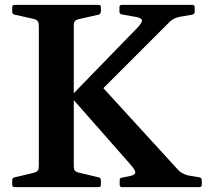

<svg xmlns="http://www.w3.org/2000/svg" viewBox="-20 -766 859 786"><path d="M479 0Q470 0 470 -10V-29Q470 -38 480 -39L501 -43Q531 -48 533.5 -57.5Q536 -67 518 -88L269 -371L544 -654Q565 -677 560.5 -685.5Q556 -694 529 -698L478 -707Q469 -709 469 -719V-737Q469 -746 479 -746H768Q777 -746 777 -736V-718Q777 -709 767 -706L715 -697Q700 -694 689 -687.5Q678 -681 669 -671L354 -356L385 -425L705 -75Q715 -63 725.5 -57.5Q736 -52 749 -48L797 -40Q806 -38 806 -28V-9Q806 0 796 0ZM139 0V-746H282V0ZM40 0Q30 0 30 -10V-29Q30 -38 40 -40L116 -58Q131 -62 135 -68Q139 -74 139 -88V-210H282V-89Q282 -73 286.5 -67.5Q291 -62 304 -59L384 -40Q393 -37 393 -28V-9Q393 0 383 0ZM30 -736Q30 -746 40 -746H383Q393 -746 393 -737V-719Q393 -710 384 -706L304 -688Q291 -685 286.5 -679.5Q282 -674 282 -658V-537H139V-659Q139 -672 135 -678.5Q131 -685 116 -689L40 -706Q30 -708 30 -718Z"/></svg>

Font: Hahmlet SemiBold
Style: Regular
Weight: 600
Version: Version 1.002